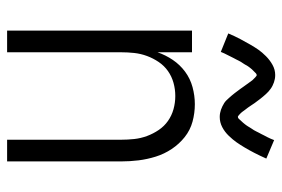

<svg xmlns="http://www.w3.org/2000/svg" viewBox="-147 -647 794 540"><g transform="rotate(90 250.0 -377.0)"><path d="M66 0V-520H127V-423Q135 -446 148.5 -466Q162 -486 181.5 -500.5Q201 -515 225 -521.5Q249 -528 273 -528Q298 -528 322 -521.5Q346 -515 365.5 -499.5Q385 -484 399 -463Q413 -442 420.5 -418Q428 -394 431 -369.5Q434 -345 434 -320V0H373V-320Q373 -339 371 -357.5Q369 -376 362.5 -393.5Q356 -411 345.5 -426.5Q335 -442 320 -452.5Q305 -463 287 -468Q269 -473 250 -473Q231 -473 213 -468Q195 -463 180 -452.5Q165 -442 154.5 -426.5Q144 -411 137.5 -393.5Q131 -376 129 -357.5Q127 -339 127 -320V0ZM309 -598Q303 -598 298 -599Q293 -600 288.5 -601.5Q284 -603 279 -605.5Q274 -608 270 -610.5Q266 -613 262.5 -616.5Q259 -620 255.5 -624Q252 -628 248.5 -632Q245 -636 242 -640Q239 -644 236 -648Q233 -652 230 -656Q227 -660 224 -664.5Q221 -669 217.5 -673.5Q214 -678 211 -682.5Q208 -687 205.5 -690Q203 -693 198 -697.5Q193 -702 192 -702Q188 -702 186 -699.5Q184 -697 181 -694.5Q178 -692 175 -688.5Q172 -685 170.5 -683Q169 -681 167.5 -679Q166 -677 164.5 -674.5Q163 -672 161.5 -669Q160 -666 158 -663.5Q156 -661 154 -657.5Q152 -654 150.5 -651Q149 -648 147 -644Q145 -640 143 -636.5Q141 -633 139 -628.5Q137 -624 134.5 -619.5Q132 -615 130 -610.5Q128 -606 126 -601L74 -622Q82 -641 90 -656Q98 -671 105.5 -684Q113 -697 120 -707Q127 -717 138 -728Q149 -739 162.5 -746.5Q176 -754 191 -754Q197 -754 202 -753Q207 -752 211.5 -750.5Q216 -749 221 -746.5Q226 -744 230 -741Q234 -738 237.5 -735Q241 -732 244.5 -728Q248 -724 251.5 -720Q255 -716 258 -712Q261 -708 264 -704Q267 -700 270 -696Q273 -692 276 -687Q279 -682 282.5 -677.5Q286 -673 289 -669Q292 -665 294.5 -661.5Q297 -658 302 -653.5Q307 -649 308 -649Q312 -649 314 -651.5Q316 -654 319 -657Q322 -660 325 -663.5Q328 -667 329.5 -669Q331 -671 332.5 -673Q334 -675 335.5 -677.5Q337 -680 338.5 -682.5Q340 -685 342 -688Q344 -691 346 -694Q348 -697 349.5 -700.5Q351 -704 353 -707.5Q355 -711 357 -715Q359 -719 361 -723Q363 -727 365.5 -731.5Q368 -736 370 -741Q372 -746 374 -751L426 -729Q418 -711 410 -695.5Q402 -680 394.5 -667.5Q387 -655 380 -645Q373 -635 362 -623.5Q351 -612 337.5 -605Q324 -598 309 -598Z"/></g></svg>

Font: Iosevka Fixed SS04 Light
Style: Regular
Weight: 300
Monospace: yes
Designer: Belleve Invis
Foundry: Belleve Invis
Version: Version 32.5.0